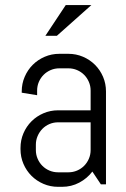

<svg xmlns="http://www.w3.org/2000/svg" viewBox="-20 -720 494 750"><path d="M374 0 340.8 -49.8Q320.3 -22.9 289.6 -6.6Q258.8 9.8 222.2 9.8H207Q176.8 9.8 149.9 -1.7Q123 -13.2 103 -33.2Q83 -53.2 71.5 -80.1Q60.1 -106.9 60.1 -137.2V-142.1Q60.1 -172.4 71.5 -199.2Q83 -226.1 103 -246.1Q123 -266.1 149.9 -277.6Q176.8 -289.1 207 -289.1H334V-366.2Q334 -384.3 327.1 -400.1Q320.3 -416 308.6 -427.7Q296.9 -439.5 281 -446.3Q265.1 -453.1 247.1 -453.1H211.9Q193.8 -453.1 178 -446.3Q162.1 -439.5 150.4 -427.7Q138.7 -416 131.8 -400.1Q125 -384.3 125 -366.2V-348.1L64.9 -357.9V-362.8Q64.9 -393.1 76.4 -419.9Q87.9 -446.8 107.9 -466.8Q127.9 -486.8 154.8 -498.3Q181.6 -509.8 211.9 -509.8H247.1Q277.3 -509.8 304.2 -498.3Q331.1 -486.8 351.1 -466.8Q371.1 -446.8 382.6 -419.9Q394 -393.1 394 -362.8V0ZM334 -242.2H207Q189 -242.2 173.1 -235.4Q157.2 -228.5 145.5 -216.6Q133.8 -204.6 127 -188.7Q120.1 -172.9 120.1 -154.8V-133.8Q120.1 -115.7 127 -99.9Q133.8 -84 145.5 -72.3Q157.2 -60.5 173.1 -53.7Q189 -46.9 207 -46.9H247.1Q265.1 -46.9 281 -53.7Q296.9 -60.5 308.6 -72.3Q320.3 -84 327.1 -99.9Q334 -115.7 334 -133.8ZM202.1 -580.1H157.2L236.8 -700.2H336.9Z"/></svg>

Font: Abel
Style: Regular
Weight: 400
Designer: Matthew Desmond
Foundry: Matthew Desmond
Version: Version 1.002